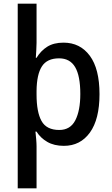

<svg xmlns="http://www.w3.org/2000/svg" viewBox="-20 -846 606 1040"><path d="M519 -336Q519 -200 467 -128Q415 -56 326 -56Q273 -56 236 -77.5Q199 -99 178 -133H172Q174 -116 176 -92.5Q178 -69 178 -53V174H76V-826H178V-614Q178 -596 176.5 -573Q175 -550 174 -533H178Q201 -571 236 -593Q271 -615 324 -615Q414 -615 466.5 -544Q519 -473 519 -336ZM415 -337Q415 -435 387 -482.5Q359 -530 300 -530Q235 -530 207 -486.5Q179 -443 178 -354V-334Q178 -239 205 -190.5Q232 -142 301 -142Q361 -142 388 -194.5Q415 -247 415 -337Z"/></svg>

Font: Noto Sans Malayalam UI SemiCondensed Medium
Style: Regular
Weight: 500
Width: 4
Designer: Jelle Bosma - Monotype Design Team
Foundry: Monotype Imaging Inc.
Version: Version 2.104; ttfautohint (v1.8.4.7-5d5b)